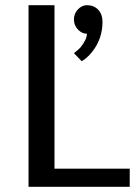

<svg xmlns="http://www.w3.org/2000/svg" viewBox="-20 -720 530 740"><path d="M90 0V-700H190V-70H480V0ZM295 -484 265 -515Q283 -529 290 -537Q315 -568 315 -590Q296 -590 280.5 -606Q265 -622 265 -645Q265 -668 280.5 -684Q296 -700 315 -700Q342 -700 358.5 -682.5Q375 -665 375 -636Q375 -570 335 -520Q317 -497 295 -484Z"/></svg>

Font: Scada
Style: Regular
Weight: 400
Designer: Jovanny Lemonad
Foundry: Jovanny Lemonad
Version: Version 4.100;PS 004.100;hotconv 1.0.88;makeotf.lib2.5.64775